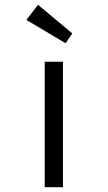

<svg xmlns="http://www.w3.org/2000/svg" viewBox="-20 -779 448 799"><path d="M166 0V-522H242V0ZM253 -599 90 -696 138 -759 281 -640Z"/></svg>

Font: Lexend Peta Light
Style: Regular
Weight: 300
Version: Version 1.007